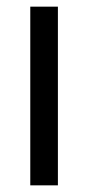

<svg xmlns="http://www.w3.org/2000/svg" viewBox="-20 -623 265 577"><path d="M154 -66H71V-603H154Z"/></svg>

Font: Noto Sans Malayalam UI Condensed
Style: Regular
Weight: 400
Width: 3
Designer: Jelle Bosma - Monotype Design Team
Foundry: Monotype Imaging Inc.
Version: Version 2.104; ttfautohint (v1.8.4.7-5d5b)